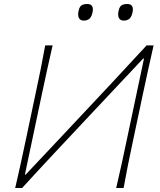

<svg xmlns="http://www.w3.org/2000/svg" viewBox="-20 -940 798 960"><path d="M56 0Q70.5 -61 82.5 -117Q94.5 -173 108.5 -238L158 -472.5Q172.5 -539.5 183.8 -596Q195 -652.5 206 -713H243Q229 -652.5 216.8 -596Q204.5 -539.5 190 -472L104.5 -67H108.5L346 -319.5Q435.5 -414.5 527.5 -513Q619.5 -611.5 713 -713H748Q734 -652.5 721.8 -596Q709.5 -539.5 695 -472L645.5 -238.5Q631.5 -173 620.2 -117Q609 -61 598 0H561Q575.5 -61 587.5 -117Q599.5 -173 613.5 -238.5L700 -647.5H696L454.5 -390.5Q344.5 -273.5 257 -180Q169.5 -86.5 90.5 0ZM599 -837Q581 -837 574.2 -850.8Q567.5 -864.5 574 -890Q578.5 -908 588.8 -914Q599 -920 616 -920Q650.5 -920 643 -880Q638.5 -857 627.8 -847Q617 -837 599 -837ZM399 -837Q381 -837 374.2 -850.8Q367.5 -864.5 374 -890Q378.5 -908 388.8 -914Q399 -920 416 -920Q450.5 -920 443 -880Q438.5 -857 427.8 -847Q417 -837 399 -837Z"/></svg>

Font: Commissioner Flair Thin
Style: Italic
Weight: 100
Italic angle: -12°
Designer: Kostas Bartsokas
Foundry: Kostas Bartsokas
Version: Version 1.000; ttfautohint (v1.8.3)